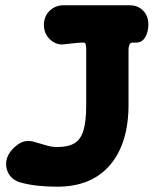

<svg xmlns="http://www.w3.org/2000/svg" viewBox="-20 -687 591 726"><path d="M196 19Q163 19 126 15.5Q89 12 54 2Q32 -5 19 -21Q6 -37 3.5 -58.5Q1 -80 11 -100Q23 -124 49.5 -142Q76 -160 108 -151Q130 -145 152.5 -138Q175 -131 196 -131Q237 -131 261 -145Q285 -159 295.5 -193.5Q306 -228 306 -291V-500Q306 -508 304.5 -517Q303 -526 296 -526Q282 -526 263.5 -524Q245 -522 227 -520Q205 -516 186.5 -525.5Q168 -535 157 -552.5Q146 -570 146 -592Q146 -625 167.5 -646Q189 -667 220 -667H471Q501 -667 521 -647Q541 -627 541 -595Q541 -566 529 -546Q517 -526 495 -526H482Q472 -526 469 -517Q466 -508 466 -501V-291Q466 -145 396 -63Q326 19 196 19Z"/></svg>

Font: Winky Sans
Style: Bold
Weight: 700
Designer: Simon Atzbach
Foundry: typofactur
Version: Version 1.205